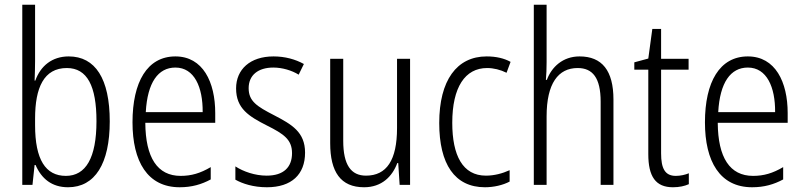

<svg xmlns="http://www.w3.org/2000/svg" viewBox="-20 -780 3390 810"><path d="M128 -523V-760H74V0H117L126 -84H130C155 -26 199 10 267 10C381 10 443 -90 443 -268C443 -448 382 -542 270 -542C200 -542 151 -502 129 -440H126C127 -465 128 -497 128 -523ZM262 -493C348 -493 387 -417 387 -269C387 -114 342 -38 258 -38C172 -38 128 -107 128 -252V-280C128 -410 165 -493 262 -493Z M720 -542C601 -542 539 -434 539 -264C539 -99 602 10 738 10C789 10 830 -2 869 -23V-75C825 -49 787 -38 742 -38C644 -38 594 -115 593 -262H888V-303C888 -434 836 -542 720 -542ZM720 -495C800 -495 836 -412 835 -307H595C602 -432 647 -495 720 -495Z M1267 -136C1267 -223 1211 -255 1136 -294C1064 -331 1029 -353 1029 -408C1029 -463 1069 -495 1133 -495C1171 -495 1211 -483 1240 -465L1262 -510C1226 -530 1182 -542 1134 -542C1035 -542 976 -487 976 -407C976 -322 1030 -289 1107 -250C1177 -215 1212 -191 1212 -134C1212 -75 1177 -39 1105 -39C1056 -39 1007 -56 973 -78V-22C1003 -5 1049 10 1106 10C1210 10 1267 -44 1267 -136Z M1710 -532H1655V-240C1655 -104 1611 -39 1524 -39C1461 -39 1428 -84 1428 -186V-532H1373V-176C1373 -55 1417 10 1516 10C1590 10 1635 -35 1656 -92H1660L1666 0H1710Z M2026 10C2063 10 2102 1 2130 -14V-62C2099 -48 2065 -39 2030 -39C1932 -39 1888 -124 1888 -262C1888 -412 1942 -493 2035 -493C2062 -493 2091 -486 2117 -473L2134 -519C2107 -534 2073 -542 2033 -542C1907 -542 1833 -441 1833 -261C1833 -88 1898 10 2026 10Z M2286 -518V-760H2232V0H2286V-289C2286 -428 2335 -493 2417 -493C2480 -493 2514 -452 2514 -351V0H2568V-360C2568 -482 2520 -542 2425 -542C2354 -542 2307 -497 2287 -443H2283C2285 -467 2286 -489 2286 -518Z M2831 -38C2785 -38 2769 -70 2769 -133V-486H2885V-532H2769V-658H2732L2715 -533L2656 -517V-486H2715V-130C2715 -35 2746 10 2819 10C2846 10 2868 5 2886 -3V-49C2872 -43 2851 -38 2831 -38Z M3135 -542C3016 -542 2954 -434 2954 -264C2954 -99 3017 10 3153 10C3204 10 3245 -2 3284 -23V-75C3240 -49 3202 -38 3157 -38C3059 -38 3009 -115 3008 -262H3303V-303C3303 -434 3251 -542 3135 -542ZM3135 -495C3215 -495 3251 -412 3250 -307H3010C3017 -432 3062 -495 3135 -495Z"/></svg>

Font: Noto Sans Armenian Condensed Light
Style: Regular
Weight: 300
Width: 3
Designer: Monotype Design Team
Foundry: Monotype Imaging Inc.
Version: Version 2.008